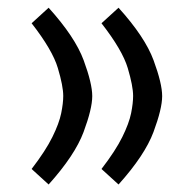

<svg xmlns="http://www.w3.org/2000/svg" viewBox="-20 -476 502 507"><path d="M223.6 -222.2Q223.6 -189 200.7 -127.4Q177.7 -65.9 108.4 11.2L63.5 -29.8Q100.6 -78.1 118.4 -114.3Q136.2 -150.4 141.6 -177Q147 -203.6 147 -222.7Q147 -248.5 132.8 -296.1Q118.7 -343.8 63.5 -414.6L108.4 -455.6Q178.2 -378.4 200.9 -316.9Q223.6 -255.4 223.6 -222.2ZM408.2 -222.2Q408.2 -189 385.3 -127.4Q362.3 -65.9 293 11.2L248 -29.8Q285.2 -78.1 303 -114.3Q320.8 -150.4 326.2 -177Q331.5 -203.6 331.5 -222.7Q331.5 -248.5 317.4 -296.1Q303.2 -343.8 248 -414.6L293 -455.6Q362.8 -378.4 385.5 -316.9Q408.2 -255.4 408.2 -222.2Z"/></svg>

Font: Vazir WOL-UI
Style: Regular-WOL-UI
Weight: 400
Designer: Saber Rastikerdar
Foundry: Saber Rastikerdar
Version: Version 30.1.0